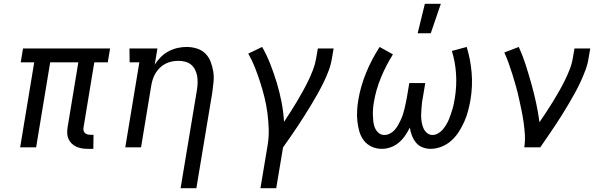

<svg xmlns="http://www.w3.org/2000/svg" viewBox="-20 -775 3190 1010"><path d="M442 8Q426 8 410.5 5.5Q395 3 381 -3.5Q367 -10 356.5 -20.5Q346 -31 340 -45Q334 -59 333.5 -75Q333 -91 336 -108L392 -447H244L170 0H86L160 -447H89L101 -520H559L547 -447H476L420 -108Q418 -99 419 -91Q420 -83 425 -77Q430 -71 438.5 -68.5Q447 -66 455 -66H472L471 8Z M930 215 1016 -302Q1019 -321 1019.5 -339.5Q1020 -358 1017 -375.5Q1014 -393 1006 -408.5Q998 -424 985 -435Q972 -446 954.5 -450.5Q937 -455 918 -455Q901 -455 884 -451.5Q867 -448 851 -440Q835 -432 822 -419.5Q809 -407 799.5 -392Q790 -377 784.5 -360.5Q779 -344 776 -327L722 0H639L713 -447H662L661 -520H808L794 -435Q807 -456 825.5 -474.5Q844 -493 866.5 -505Q889 -517 913 -522.5Q937 -528 961 -528Q989 -528 1015 -520Q1041 -512 1059.5 -494Q1078 -476 1087.5 -451.5Q1097 -427 1101.5 -400.5Q1106 -374 1103.5 -346Q1101 -318 1097 -290L1013 215Z M1350 215 1388 -12Q1395 -55 1393.5 -98Q1392 -141 1386.5 -182.5Q1381 -224 1371 -264Q1361 -304 1348.5 -343Q1336 -382 1321 -420Q1306 -458 1286 -493L1359 -528Q1384 -484 1402.5 -436.5Q1421 -389 1436 -339.5Q1451 -290 1461 -238.5Q1471 -187 1474 -134Q1492 -161 1509 -187.5Q1526 -214 1542 -241Q1558 -268 1573.5 -296Q1589 -324 1602.5 -352Q1616 -380 1627 -409Q1638 -438 1643 -468L1652 -520H1735L1726 -468Q1721 -436 1709.5 -405Q1698 -374 1683.5 -344Q1669 -314 1652.5 -284.5Q1636 -255 1618.5 -226Q1601 -197 1583 -168.5Q1565 -140 1546.5 -112Q1528 -84 1508.5 -56Q1489 -28 1469 0L1433 215Z M1989 8Q1960 8 1935 -3.5Q1910 -15 1894 -36Q1878 -57 1870.5 -83Q1863 -109 1860 -136.5Q1857 -164 1858.5 -192.5Q1860 -221 1865 -250Q1877 -322 1906 -392.5Q1935 -463 1977 -528L2047 -489Q2010 -430 1984 -367Q1958 -304 1947 -239Q1944 -222 1942.5 -204Q1941 -186 1941.5 -169Q1942 -152 1944 -134.5Q1946 -117 1952.5 -102Q1959 -87 1971.5 -76Q1984 -65 2002 -65Q2017 -65 2031.5 -72.5Q2046 -80 2056.5 -92Q2067 -104 2074.5 -117.5Q2082 -131 2088.5 -145Q2095 -159 2099.5 -173Q2104 -187 2107.5 -201.5Q2111 -216 2114 -230.5Q2117 -245 2120 -260L2133 -338H2217L2204 -260Q2201 -246 2199.5 -231.5Q2198 -217 2197 -202.5Q2196 -188 2195.5 -173.5Q2195 -159 2196.5 -145Q2198 -131 2201.5 -117.5Q2205 -104 2211.5 -92.5Q2218 -81 2229.5 -73Q2241 -65 2255 -65Q2270 -65 2284 -73Q2298 -81 2308.5 -93Q2319 -105 2327 -118.5Q2335 -132 2341 -146Q2347 -160 2351.5 -174Q2356 -188 2360.5 -202.5Q2365 -217 2367.5 -231.5Q2370 -246 2373 -261Q2383 -324 2379 -386.5Q2375 -449 2357 -507L2435 -528Q2455 -463 2461 -392.5Q2467 -322 2455 -250Q2450 -221 2442.5 -192.5Q2435 -164 2423 -136.5Q2411 -109 2394.5 -83Q2378 -57 2355 -36Q2332 -15 2303 -3.5Q2274 8 2245 8Q2223 8 2202.5 0Q2182 -8 2168.5 -24.5Q2155 -41 2147 -61.5Q2139 -82 2136 -104Q2125 -82 2111 -61.5Q2097 -41 2077.5 -24.5Q2058 -8 2034.5 0Q2011 8 1989 8ZM2177 -600 2215 -755H2299L2246 -600Z M2738 0Q2743 -34 2741 -66.5Q2739 -99 2734.5 -131Q2730 -163 2723.5 -194.5Q2717 -226 2710 -257.5Q2703 -289 2694.5 -319.5Q2686 -350 2676.5 -380.5Q2667 -411 2656.5 -440.5Q2646 -470 2633 -499L2709 -528Q2730 -482 2745.5 -433.5Q2761 -385 2775 -335Q2789 -285 2800 -234.5Q2811 -184 2818 -132Q2836 -159 2854 -186Q2872 -213 2888.5 -240Q2905 -267 2921 -295Q2937 -323 2951 -351.5Q2965 -380 2976.5 -409Q2988 -438 2993 -468L3002 -520H3085L3076 -468Q3071 -436 3059.5 -405.5Q3048 -375 3034 -344.5Q3020 -314 3003.5 -284.5Q2987 -255 2970 -226Q2953 -197 2935 -168.5Q2917 -140 2898.5 -112Q2880 -84 2860.5 -56Q2841 -28 2822 0Z"/></svg>

Font: Iosevka Etoile
Style: Italic
Weight: 400
Italic angle: -9°
Designer: Belleve Invis
Foundry: Belleve Invis
Version: Version 22.1.2; ttfautohint (v1.8.4)